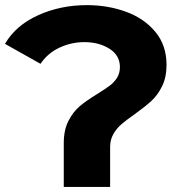

<svg xmlns="http://www.w3.org/2000/svg" viewBox="-32 -733 689 753"><path d="M349.4 -364.4Q380.2 -383.6 397.8 -396.6Q415.4 -409.6 426.9 -427.8Q438.3 -446.1 438.3 -469.9Q438.3 -516 397.2 -541.9Q356.1 -567.8 298.7 -567.8Q248 -567.8 201.5 -546.2Q155 -524.7 126.9 -482.7L-12.4 -561Q29.8 -633.6 117.4 -673.2Q205.1 -712.9 308.8 -712.9Q391.2 -712.9 462.4 -686.8Q533.6 -660.8 577.3 -608Q621.1 -555.2 621.1 -478.7Q621.1 -429.8 603.6 -394.6Q586.1 -359.3 561.2 -336.6Q536.2 -313.9 495.8 -284.9Q463.3 -262 444.4 -245.8Q425.4 -229.7 412.7 -207.3Q399.9 -185 399.9 -156.8V0H218.1V-171.7Q218.1 -223.7 236.7 -259.4Q255.3 -295.2 281.6 -317.2Q307.9 -339.1 349.4 -364.4Z"/></svg>

Font: iiserrat Thin
Style: Regular
Weight: 100
Designer: Akira Ohta
Foundry: Akira Ohta
Version: Version 1.200;Glyphs 3.3.1 (3343)